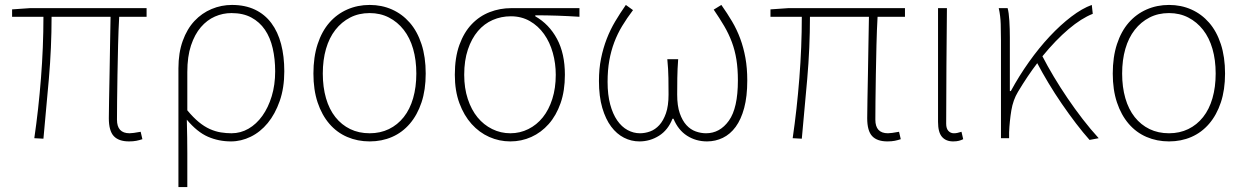

<svg xmlns="http://www.w3.org/2000/svg" viewBox="-20 -560 5043 778"><path d="M503 13Q461 13 441 -8.5Q421 -30 421 -81Q421 -108 422 -156.5Q423 -205 424 -262.5Q425 -320 426 -380.5Q427 -441 428 -492H189Q189 -367 178 -240.5Q167 -114 156 2L119 0Q136 -116 146 -243Q156 -370 156 -492H29V-522L101 -527H574V-492H463Q460 -439 458.5 -377.5Q457 -316 456 -257.5Q455 -199 454.5 -150.5Q454 -102 454 -75Q454 -20 505 -20Q512 -20 522.5 -21.5Q533 -23 550 -26L557 4Q545 8 532.5 10.5Q520 13 503 13Z M703 -283Q703 -346 720.5 -394.5Q738 -443 768 -475Q798 -507 837.5 -523.5Q877 -540 920 -540Q973 -540 1013 -521Q1053 -502 1079.5 -466.5Q1106 -431 1119 -381.5Q1132 -332 1132 -271Q1132 -204 1113.5 -151Q1095 -98 1065 -61.5Q1035 -25 996 -6Q957 13 916 13Q866 13 822.5 -6Q779 -25 737 -75Q738 -35 738.5 -2.5Q739 30 739 61.5Q739 93 739 125.5Q739 158 739 198H703ZM918 -20Q955 -20 987 -38.5Q1019 -57 1043 -90.5Q1067 -124 1081 -170Q1095 -216 1095 -271Q1095 -321 1085 -364.5Q1075 -408 1053.5 -439.5Q1032 -471 998.5 -489Q965 -507 918 -507Q883 -507 851 -493Q819 -479 794 -450Q769 -421 754 -376Q739 -331 739 -268V-113Q763 -84 785.5 -65.5Q808 -47 830.5 -37Q853 -27 875 -23.5Q897 -20 918 -20Z M1478 13Q1429 13 1387 -5Q1345 -23 1314.5 -58.5Q1284 -94 1267 -145Q1250 -196 1250 -262Q1250 -329 1267 -381Q1284 -433 1314.5 -468Q1345 -503 1387 -521.5Q1429 -540 1478 -540Q1527 -540 1568.5 -521.5Q1610 -503 1640.5 -468Q1671 -433 1688 -381Q1705 -329 1705 -262Q1705 -196 1688 -145Q1671 -94 1640.5 -58.5Q1610 -23 1568.5 -5Q1527 13 1478 13ZM1478 -20Q1521 -20 1556 -37Q1591 -54 1616 -85.5Q1641 -117 1654 -162Q1667 -207 1667 -262Q1667 -317 1654 -362Q1641 -407 1616 -439Q1591 -471 1556 -489Q1521 -507 1478 -507Q1434 -507 1399 -489Q1364 -471 1339 -439Q1314 -407 1301 -362Q1288 -317 1288 -262Q1288 -207 1301 -162Q1314 -117 1339 -85.5Q1364 -54 1399 -37Q1434 -20 1478 -20Z M2048 13Q2003 13 1962.5 -5Q1922 -23 1891 -57.5Q1860 -92 1841.5 -142Q1823 -192 1823 -257Q1823 -327 1841.5 -378Q1860 -429 1891.5 -462Q1923 -495 1964.5 -511Q2006 -527 2051 -527H2328V-492Q2282 -495 2238.5 -496.5Q2195 -498 2149 -498V-494Q2205 -462 2237 -402.5Q2269 -343 2269 -257Q2269 -192 2251.5 -142Q2234 -92 2203.5 -57.5Q2173 -23 2133 -5Q2093 13 2048 13ZM2048 -20Q2087 -20 2121 -37Q2155 -54 2179.5 -84.5Q2204 -115 2218 -159Q2232 -203 2232 -257Q2232 -303 2220 -346Q2208 -389 2184.5 -422Q2161 -455 2127 -474.5Q2093 -494 2050 -494Q2011 -494 1976.5 -479Q1942 -464 1916.5 -434Q1891 -404 1876 -359.5Q1861 -315 1861 -257Q1861 -203 1875.5 -159Q1890 -115 1915 -84.5Q1940 -54 1974.5 -37Q2009 -20 2048 -20Z M2571 13Q2538 13 2508.5 -2Q2479 -17 2456.5 -47Q2434 -77 2420.5 -123Q2407 -169 2407 -232Q2407 -281 2415.5 -323Q2424 -365 2438.5 -402.5Q2453 -440 2473 -473.5Q2493 -507 2516 -540L2545 -519Q2520 -486 2501 -454.5Q2482 -423 2469 -388.5Q2456 -354 2449 -315Q2442 -276 2442 -228Q2442 -176 2452.5 -137Q2463 -98 2481 -72Q2499 -46 2523 -33Q2547 -20 2573 -20Q2594 -20 2614.5 -27.5Q2635 -35 2651.5 -53Q2668 -71 2678.5 -101Q2689 -131 2689 -177Q2689 -207 2688.5 -243.5Q2688 -280 2684 -320H2728Q2725 -280 2724.5 -243.5Q2724 -207 2724 -177Q2724 -131 2734.5 -101Q2745 -71 2761.5 -53Q2778 -35 2799 -27.5Q2820 -20 2841 -20Q2897 -20 2933.5 -71Q2970 -122 2970 -234Q2970 -281 2964 -318.5Q2958 -356 2945.5 -389.5Q2933 -423 2914.5 -454.5Q2896 -486 2872 -521L2903 -540Q2927 -506 2946.5 -473Q2966 -440 2979.5 -403.5Q2993 -367 3000.5 -325.5Q3008 -284 3008 -234Q3008 -169 2995.5 -122.5Q2983 -76 2961 -46Q2939 -16 2909 -1.5Q2879 13 2845 13Q2800 13 2764 -10Q2728 -33 2709 -79H2705Q2687 -33 2650.5 -10Q2614 13 2571 13Z M3576 13Q3534 13 3514 -8.5Q3494 -30 3494 -81Q3494 -108 3495 -156.5Q3496 -205 3497 -262.5Q3498 -320 3499 -380.5Q3500 -441 3501 -492H3262Q3262 -367 3251 -240.5Q3240 -114 3229 2L3192 0Q3209 -116 3219 -243Q3229 -370 3229 -492H3102V-522L3174 -527H3647V-492H3536Q3533 -439 3531.5 -377.5Q3530 -316 3529 -257.5Q3528 -199 3527.5 -150.5Q3527 -102 3527 -75Q3527 -20 3578 -20Q3585 -20 3595.5 -21.5Q3606 -23 3623 -26L3630 4Q3618 8 3605.5 10.5Q3593 13 3576 13Z M3842 13Q3813 13 3797 -5.5Q3781 -24 3781 -66V-527H3817Q3816 -407 3815 -292.5Q3814 -178 3814 -59Q3814 -39 3823 -29.5Q3832 -20 3845 -20Q3853 -20 3859.5 -21.5Q3866 -23 3876 -26L3883 4Q3875 8 3865.5 10.5Q3856 13 3842 13Z M4395 7Q4369 -22 4340 -60Q4311 -98 4282.5 -139.5Q4254 -181 4228.5 -223.5Q4203 -266 4183 -304Q4144 -253 4105 -188Q4085 -155 4078 -112.5Q4071 -70 4069 -24V0H4036V-396Q4036 -428 4035 -462Q4034 -496 4027 -527H4063Q4068 -509 4070 -475.5Q4072 -442 4072 -409V-191H4076Q4109 -252 4149.5 -309Q4190 -366 4233.5 -412.5Q4277 -459 4321 -492.5Q4365 -526 4404 -540L4408 -504Q4362 -486 4310 -442Q4258 -398 4204 -332Q4224 -293 4250 -249.5Q4276 -206 4305.5 -162.5Q4335 -119 4367 -77.5Q4399 -36 4432 0Z M4717 13Q4668 13 4626 -5Q4584 -23 4553.5 -58.5Q4523 -94 4506 -145Q4489 -196 4489 -262Q4489 -329 4506 -381Q4523 -433 4553.5 -468Q4584 -503 4626 -521.5Q4668 -540 4717 -540Q4766 -540 4807.5 -521.5Q4849 -503 4879.5 -468Q4910 -433 4927 -381Q4944 -329 4944 -262Q4944 -196 4927 -145Q4910 -94 4879.5 -58.5Q4849 -23 4807.5 -5Q4766 13 4717 13ZM4717 -20Q4760 -20 4795 -37Q4830 -54 4855 -85.5Q4880 -117 4893 -162Q4906 -207 4906 -262Q4906 -317 4893 -362Q4880 -407 4855 -439Q4830 -471 4795 -489Q4760 -507 4717 -507Q4673 -507 4638 -489Q4603 -471 4578 -439Q4553 -407 4540 -362Q4527 -317 4527 -262Q4527 -207 4540 -162Q4553 -117 4578 -85.5Q4603 -54 4638 -37Q4673 -20 4717 -20Z"/></svg>

Font: SpoqaHanSans
Style: Thin
Weight: 250
Designer: [Spoqa Han Sans] Dong-huui Kim \uAE40 \uB3D9 \uD718   [Noto Sans] Ryoko NISHIZUKA \u897F \u585A \u6DBC \u5B50  (kana & i
Foundry: Spoqa (http://bi.spoqa.com)
Version: Version 1.004;PS 1.004;hotconv 1.0.82;makeotf.lib2.5.63406